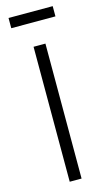

<svg xmlns="http://www.w3.org/2000/svg" viewBox="-127 -865 501 907"><g transform="rotate(-15 124.0 -411.0)"><path d="M95 0V-660H153V0ZM16 -772V-822H232V-772Z"/></g></svg>

Font: Bricolage Grotesque 12pt ExtraLight
Style: Regular
Weight: 200
Designer: Mathieu Triay
Foundry: Atelier Triay
Version: Version 1.001; ttfautohint (v1.8.4.7-5d5b);gftools[0.9.33.de